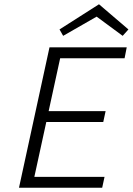

<svg xmlns="http://www.w3.org/2000/svg" viewBox="-20 -880 622 900"><path d="M433 -802 276 -712 259 -742 444 -860 582 -742 555 -712ZM69 0 212 -658H574L564 -607H262L208 -359H475L464 -308H197L141 -51H470L459 0Z"/></svg>

Font: EauTestText Semilight
Style: Italic
Weight: 300
Italic angle: -12°
Designer: Christian Thalmann (Catharsis Fonts)
Version: Version 0.001;PS 000.001;hotconv 1.0.88;makeotf.lib2.5.64775